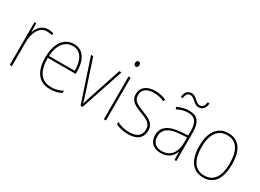

<svg xmlns="http://www.w3.org/2000/svg" viewBox="-27 -1383 2786 2054"><g transform="rotate(30 1365.5 -356.0)"><path d="M252 -536C174 -536 129 -478 111 -420H109L106 -528H84V0H110V-290C110 -410 155 -510 252 -510C276 -510 295 -507 313 -501L320 -525C300 -532 277 -536 252 -536Z M570 -538C436 -538 372 -416 372 -261C372 -100 436 10 583 10C639 10 682 -1 724 -23V-51C672 -24 636 -15 583 -15C461 -15 397 -105 398 -269H743V-295C743 -427 694 -538 570 -538ZM570 -513C672 -513 718 -420 717 -293H399C409 -438 474 -513 570 -513Z M958 0H983L1159 -528H1132L1004 -143C990 -102 982 -72 972 -36H969C960 -72 951 -102 937 -143L810 -528H783Z M1260 -722C1240 -722 1234 -706 1234 -690C1234 -673 1240 -658 1259 -658C1280 -658 1286 -672 1286 -690C1286 -706 1282 -722 1260 -722ZM1272 -528H1246V0H1272Z M1719 -130C1719 -226 1644 -251 1564 -284C1489 -315 1433 -334 1433 -407C1433 -477 1487 -513 1572 -513C1617 -513 1667 -502 1698 -484L1710 -509C1674 -526 1626 -538 1572 -538C1467 -538 1407 -485 1407 -407C1407 -317 1473 -292 1556 -259C1634 -229 1692 -206 1692 -131C1692 -59 1648 -15 1546 -15C1491 -15 1439 -29 1395 -53V-23C1427 -7 1482 10 1546 10C1662 10 1719 -44 1719 -130Z M1840 -618H1864C1869 -672 1895 -688 1920 -688C1973 -688 1995 -617 2058 -617C2103 -617 2138 -649 2141 -712H2117C2112 -658 2087 -641 2058 -641C2008 -641 1984 -712 1922 -712C1877 -712 1845 -683 1840 -618ZM1993 -537C1943 -537 1894 -523 1849 -501L1859 -476C1908 -502 1951 -512 1993 -512C2077 -512 2115 -467 2115 -347V-301L2027 -295C1888 -285 1805 -234 1805 -129C1805 -49 1852 10 1950 10C2047 10 2092 -42 2114 -99H2116L2119 0H2141V-353C2141 -483 2093 -537 1993 -537ZM2028 -271 2115 -277V-220C2114 -98 2065 -14 1950 -14C1875 -14 1833 -57 1833 -129C1833 -220 1906 -263 2028 -271Z M2676 -264C2676 -423 2620 -538 2478 -538C2346 -538 2273 -436 2273 -265C2273 -97 2341 10 2475 10C2612 10 2676 -97 2676 -264ZM2300 -265C2300 -421 2361 -513 2478 -513C2603 -513 2649 -408 2649 -264C2649 -110 2596 -15 2475 -15C2356 -15 2300 -112 2300 -265Z"/></g></svg>

Font: Noto Sans Lao SemiCondensed Thin
Style: Regular
Weight: 100
Width: 4
Designer: Monotype Design Team
Foundry: Monotype Imaging Inc.
Version: Version 2.003